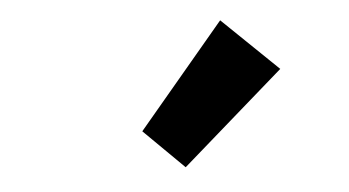

<svg xmlns="http://www.w3.org/2000/svg" viewBox="-33 -987 697 383"><g transform="rotate(-5 315.5 -795.0)"><path d="M325 -652 245 -731 419 -938 530 -831Z"/></g></svg>

Font: Noto Sans JP Thin ExtraBold
Style: Regular
Weight: 800
Version: Version 2.004-H2;hotconv 1.0.118;makeotfexe 2.5.65603